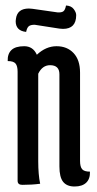

<svg xmlns="http://www.w3.org/2000/svg" viewBox="-20 -668 352 698"><path d="M119 -82Q119 -33 126 0Q96 4 61 4Q44 4 44 -11V-407Q44 -428 36.5 -437Q29 -446 8 -446Q7 -472 21.5 -486Q36 -500 68 -500Q100 -500 114 -469Q147 -500 185.5 -500Q224 -500 247.5 -475Q271 -450 271 -404V-83Q271 -62 278.5 -53Q286 -44 307 -44Q308 -18 293.5 -4Q279 10 251 10Q223 10 209.5 -7Q196 -24 196 -63V-398Q196 -431 162 -431Q134 -431 119 -400ZM75 -552Q37 -556 37 -591Q37 -595 38 -600Q43 -637 85 -637Q91 -637 98 -636L189 -623Q204 -622 210.5 -627Q217 -632 220 -648Q239 -647 248 -635Q257 -623 257 -613Q257 -563 209 -563Q203 -563 196 -564L106 -578Q91 -578 84.5 -572.5Q78 -567 75 -552Z"/></svg>

Font: Medula One
Style: Regular
Weight: 400
Designer: Luciano Vergara
Foundry: Luciano Vergara
Version: Version 1.002